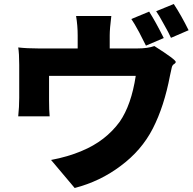

<svg xmlns="http://www.w3.org/2000/svg" viewBox="-20 -874 962 959"><path d="M353 65 235 -75Q320 -91 388 -120Q507 -169 578 -266Q636 -350 658 -495H441H225V-372Q225 -325 228 -293H71Q76 -340 76 -385V-550Q76 -607 71 -637Q115 -632 172 -632H368V-697Q368 -746 360 -794H536Q528 -730 528 -697V-632H666Q718 -632 751 -644Q860 -575 858 -564Q857 -559 851 -555Q841 -550 838 -537Q834 -521 829 -496Q800 -343 743.5 -232.5Q687 -122 581 -44Q480 32 353 65ZM709 -646Q687 -690 675 -713Q649 -761 636 -779L725 -816Q757 -766 798 -684ZM834 -685Q823 -710 799 -752Q773 -800 760 -818L848 -854Q886 -796 922 -723Z"/></svg>

Font: GenSekiGothic TW H
Style: Regular
Weight: 900
Version: Version 1.501;PS 1;hotconv 16.6.51;makeotf.lib2.5.65220